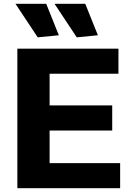

<svg xmlns="http://www.w3.org/2000/svg" viewBox="-20 -998 697 1018"><path d="M72 -740H608V-607H243V-439H575V-306H243V-133H617V0H72ZM180 -800 62 -978H225L292 -811ZM387 -800 269 -978H432L499 -811Z"/></svg>

Font: Encode Sans Normal
Style: Bold
Weight: 700
Designer: Pablo Impallari, Andres Torresi
Foundry: Pablo Impallari, Andres Torresi
Version: Version 1.000; ttfautohint (v1.00) -l 8 -r 50 -G 200 -x 14 -